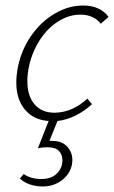

<svg xmlns="http://www.w3.org/2000/svg" viewBox="-20 -435 413 695"><path d="M373 -374 345 -349Q319 -382 271 -382Q230 -382 191.5 -358Q153 -334 125 -291.5Q97 -249 85 -195Q79 -167 79 -141Q79 -88 105 -57.5Q131 -27 177 -27Q209 -27 240 -40.5Q271 -54 296 -78L313 -58Q286 -33 254 -17Q222 -1 188 3L159 75H169Q204 75 223 95.5Q242 116 242 145Q242 151 240 163Q232 197 202.5 218.5Q173 240 135 240Q110 240 88 232.5Q66 225 52 211L66 195Q92 213 129 213Q166 213 186 193Q206 173 206 145Q206 125 193.5 111.5Q181 98 152 98Q133 98 117 102L156 3Q101 -1 70 -38.5Q39 -76 39 -136Q39 -163 45 -193Q58 -256 93.5 -306.5Q129 -357 178.5 -386Q228 -415 281 -415Q342 -415 373 -374Z"/></svg>

Font: Ysabeau Light
Style: Italic
Weight: 300
Italic angle: -12°
Designer: Christian Thalmann (Catharsis Fonts)
Version: Version 0.003